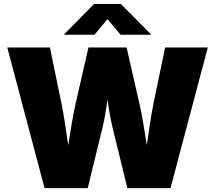

<svg xmlns="http://www.w3.org/2000/svg" viewBox="-20 -973 1112 993"><path d="M210.4 0 17.6 -727.5H238.3L296.4 -445.3Q307.6 -392.1 316.7 -331.1Q325.7 -270 334.5 -209.2Q343.3 -148.4 352.1 -94.7H311Q321.3 -148.4 330.8 -209.2Q340.3 -270 350.6 -331.1Q360.8 -392.1 373 -445.3L437.5 -727.5H634.8L699.2 -445.3Q711.4 -392.1 721.7 -331.1Q731.9 -270 741.5 -209.2Q751 -148.4 761.2 -94.7H719.7Q729 -148.4 737.5 -209.2Q746.1 -270 755.4 -331.1Q764.6 -392.1 775.4 -445.3L834 -727.5H1054.7L861.8 0H638.7L564 -305.2Q547.4 -373.5 536.4 -455.3Q525.4 -537.1 509.3 -619.1H563Q544.4 -537.1 534.9 -455.6Q525.4 -374 508.3 -305.2L433.6 0ZM469.2 -793.5H312V-795.9L466.8 -952.6H605L760.3 -795.9V-793.5H603.5L535.6 -874Z"/></svg>

Font: Inter 18pt Black
Style: Regular
Weight: 900
Designer: Rasmus Andersson
Foundry: rsms
Version: Version 4.001;git-66647c0bb